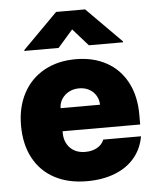

<svg xmlns="http://www.w3.org/2000/svg" viewBox="-54 -801 697 857"><g transform="rotate(-5 294.5 -372.5)"><path d="M29.3 -263.7Q29.3 -345.2 62.3 -407.2Q95.2 -469.2 156 -503.2Q216.8 -537.1 297.9 -537.1Q376.5 -537.1 435.5 -504.6Q494.6 -472.2 527.1 -410.9Q559.6 -349.6 559.6 -265.6V-221.7H211.9V-214.8Q211.9 -173.3 237.1 -147.2Q262.2 -121.1 305.7 -121.1Q335.9 -121.1 358.4 -133.8Q380.9 -146.5 389.6 -168.9H558.6Q549.3 -114.3 515.9 -74Q482.4 -33.7 427.7 -12Q373 9.8 301.8 9.8Q217.8 9.8 156.5 -22.9Q95.2 -55.7 62.3 -117.2Q29.3 -178.7 29.3 -263.7ZM388.7 -325.2Q388.2 -348.6 376.7 -367.2Q365.2 -385.7 345.7 -396Q326.2 -406.2 301.8 -406.2Q277.3 -406.2 257.1 -395.8Q236.8 -385.3 224.6 -366.9Q212.4 -348.6 211.9 -325.2ZM293.9 -670.9 226.6 -593.8H73.2V-597.7L229.5 -754.9H359.4L515.6 -597.7V-593.8H362.3Z"/></g></svg>

Font: Pretendard GOV Black
Style: Regular
Weight: 900
Designer: Base glyphs from Inter by Rasmus Andersson; Hangeul glyphs from Noto Sans CJK(Source Han Sans) by Jang Soo-young and Kan
Foundry: Kil Hyung-jin
Version: Version 1.309